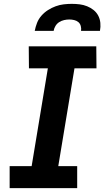

<svg xmlns="http://www.w3.org/2000/svg" viewBox="-20 -975 541 995"><path d="M30 0V-114H144L228 -621H130L129 -735H479L480 -621H366L282 -114H380V0ZM160 -815Q164 -836 172 -856.5Q180 -877 195 -894Q210 -911 229 -923Q248 -935 268.5 -942.5Q289 -950 310 -952.5Q331 -955 352 -955Q373 -955 393 -952.5Q413 -950 431.5 -942.5Q450 -935 465 -923Q480 -911 489 -894Q498 -877 500 -856.5Q502 -836 498 -815H400Q402 -828 398.5 -840.5Q395 -853 386 -860.5Q377 -868 364.5 -871Q352 -874 339 -874Q326 -874 312.5 -871Q299 -868 287 -860.5Q275 -853 267.5 -840.5Q260 -828 258 -815Z"/></svg>

Font: Iosevka Curly Heavy
Style: Italic
Weight: 900
Italic angle: -9°
Monospace: yes
Designer: Belleve Invis
Foundry: Belleve Invis
Version: Version 22.1.2; ttfautohint (v1.8.4)